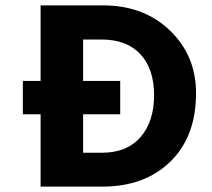

<svg xmlns="http://www.w3.org/2000/svg" viewBox="-20 -694 789 714"><path d="M427 -269H289V-126H359Q452 -126 502.5 -184Q553 -242 553 -340Q553 -438 502 -492.5Q451 -547 358 -547H289V-393H427ZM361 0H131V-269H65V-393H131V-674H363Q515 -674 612 -580.5Q709 -487 709 -348Q709 -186 613.5 -93Q518 0 361 0Z"/></svg>

Font: Hind Vadodara
Style: Bold
Weight: 700
Designer: Hitesh Malaviya
Foundry: Indian Type Foundry
Version: Version 0.702;PS 1.0;hotconv 1.0.81;makeotf.lib2.5.63406